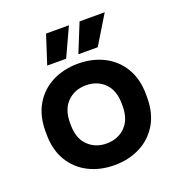

<svg xmlns="http://www.w3.org/2000/svg" viewBox="-129 -809 871 932"><g transform="rotate(-20 306.0 -343.0)"><path d="M306 14Q232 14 173 -16Q114 -46 80 -103Q46 -160 46 -240V-256Q46 -336 80 -393Q114 -450 173 -480Q232 -510 306 -510Q380 -510 439 -480Q498 -450 532 -393Q566 -336 566 -256V-240Q566 -160 532 -103Q498 -46 439 -16Q380 14 306 14ZM306 -98Q364 -98 402 -135.5Q440 -173 440 -243V-253Q440 -323 402.5 -360.5Q365 -398 306 -398Q248 -398 210 -360.5Q172 -323 172 -253V-243Q172 -173 210 -135.5Q248 -98 306 -98ZM324 -552 384 -700H514L424 -552ZM163 -552 211 -700H329L261 -552Z"/></g></svg>

Font: Space Grotesk Light
Style: Bold
Weight: 700
Version: Version 2.000